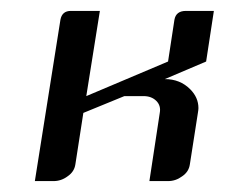

<svg xmlns="http://www.w3.org/2000/svg" viewBox="-20 -332 412 352"><path d="M43.9 0 90.8 -295.9Q93.8 -312 109.9 -312H163.1L138.2 -155.8L288.1 -219.2L299.8 -295.9Q302.7 -312 320.8 -312H372.1L357.9 -219.2L282.2 -187Q310.1 -187 328.6 -168.5Q343.8 -153.3 343.8 -133.8Q343.8 -130.9 342.8 -125L328.1 -30.8Q326.2 -17.1 314 -8.8Q302.2 0 288.1 0H253.9L272.9 -125Q275.4 -138.2 266.6 -147Q257.8 -155.8 243.2 -155.8H208L132.8 -125L118.2 -30.8Q116.2 -17.1 104 -8.8Q92.3 0 78.1 0Z"/></svg>

Font: Hhenum
Style: Italic
Weight: 400
Designer: T. Christopher White
Version: Version 1.0